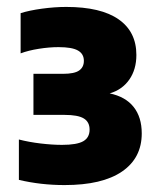

<svg xmlns="http://www.w3.org/2000/svg" viewBox="-20 -459 470 554"><path d="M389 -74Q389 -3 332 36Q275 75 166.5 75Q97.5 75 34.5 60V-56.5Q63.5 -49 97.2 -45Q131 -41 159 -41Q202 -41 220.2 -51.5Q238.5 -62 238.5 -85Q238.5 -107 221.8 -117.2Q205 -127.5 166 -127.5H76.5V-246H162Q194.5 -246 208.2 -255.5Q222 -265 222 -283.5Q222 -303.5 205 -313.2Q188 -323 149 -323Q122 -323 92 -318.2Q62 -313.5 39.5 -305V-421Q64.5 -429 101.2 -434Q138 -439 171 -439Q271 -439 322.2 -403.2Q373.5 -367.5 373.5 -300.5Q373.5 -258.5 353 -229.2Q332.5 -200 296.5 -189.5Q342 -180 365.5 -150.5Q389 -121 389 -74Z"/></svg>

Font: Encode Sans Semi Condensed Black
Style: Regular
Weight: 900
Width: 4
Designer: Multiple Designers
Foundry: Impallari Type
Version: Version 2.000